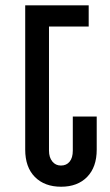

<svg xmlns="http://www.w3.org/2000/svg" viewBox="-20 -690 415 725"><path d="M210.9 15.1Q148.4 15.1 111.8 -21.7Q75.2 -58.6 75.2 -125V-669.9H314.9V-589.8H165V-121.1Q165 -95.7 177.5 -80.3Q189.9 -64.9 210 -64.9Q231 -64.9 242.9 -79.6Q254.9 -94.2 254.9 -121.1V-250H345.2V-125Q345.2 -59.1 309.1 -22Q272.9 15.1 210.9 15.1Z"/></svg>

Font: Unica One
Style: Bold
Weight: 400
Designer: Eduardo Rodriguez Tunni
Foundry: Eduardo Rodriguez Tunni
Version: Version 1.001